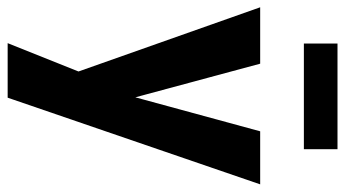

<svg xmlns="http://www.w3.org/2000/svg" viewBox="-226 -518 923 514"><g transform="rotate(90 236.0 -261.5)"><path d="M95 180 187 -50V36L-1 -496H150L247 -136H233L331 -496H473L241 180ZM96 -613V-703H379V-613Z"/></g></svg>

Font: Nunito Sans 10pt Condensed ExtraBold
Style: Regular
Weight: 800
Width: 3
Designer: Vernon Adams
Foundry: Vernon Adams
Version: Version 3.101;gftools[0.9.27]